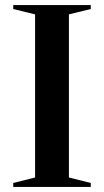

<svg xmlns="http://www.w3.org/2000/svg" viewBox="-20 -735 409 755"><path d="M337 -15.5V0H32V-15.5L118 -37V-678.5L32 -699.5V-715H337V-699.5L251 -678.5V-37Z"/></svg>

Font: Newsreader 72pt Medium
Style: Regular
Weight: 500
Designer: Hugues Gentile
Foundry: Production Type
Version: Version 1.003; ttfautohint (v1.8.3)